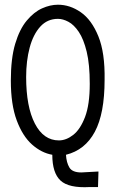

<svg xmlns="http://www.w3.org/2000/svg" viewBox="-20 -650 490 815"><path d="M361 144Q272 149 237 116.5Q202 84 202 7Q156 -1 116 -36.5Q76 -72 51 -139Q26 -206 26 -308Q26 -402 44.5 -464Q63 -526 93.5 -562.5Q124 -599 158.5 -614.5Q193 -630 226 -630Q277 -630 323 -598Q369 -566 397.5 -496Q426 -426 424 -311Q424 -168 382.5 -90.5Q341 -13 260 7Q262 40 274.5 61Q287 82 325 82L398 78L396 144ZM230 -54Q261 -54 291 -77.5Q321 -101 341 -153.5Q361 -206 361 -294Q361 -377 348 -430.5Q335 -484 314.5 -514.5Q294 -545 270.5 -557.5Q247 -570 226 -570Q181 -570 151 -537Q121 -504 106 -448Q91 -392 91 -323Q91 -197 128 -125.5Q165 -54 230 -54Z"/></svg>

Font: Inconsolata SemiCondensed
Style: Regular
Weight: 400
Width: 4
Monospace: yes
Designer: Raph Levien, Cyreal, Brenton Simpson
Foundry: Raph Levien, Cyreal, Google
Version: Version 3.000; ttfautohint (v1.8.2.53-6de2)